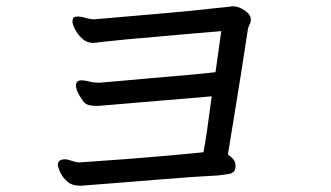

<svg xmlns="http://www.w3.org/2000/svg" viewBox="-20 -647 1040 604"><path d="M646 -344 291 -314Q291 -314 290 -314H279Q268 -314 257.5 -317Q247 -320 240 -331Q219 -360 219 -378Q219 -390 228 -393Q238 -397 267 -389Q277 -387 288 -387H295Q323 -389 364.5 -393Q406 -397 454 -401Q505 -405 575.5 -411.5Q646 -418 658 -420L676 -549Q669 -549 377 -523Q327 -518 308 -516Q282 -512 273 -512Q253 -512 238.5 -525.5Q224 -539 216 -555Q208 -571 208 -579Q208 -592 216 -594Q220 -595 226 -595Q235 -595 260 -588Q270 -586 273 -586Q276 -586 278.5 -586.5Q281 -587 297 -588Q313 -589 355 -593Q397 -597 447 -601Q579 -612 703 -626Q706 -627 710 -627H715Q731 -627 750 -614Q769 -601 769 -586Q769 -577 765 -569.5Q761 -562 760 -556Q735 -392 718 -290Q701 -188 697 -161Q706 -155 713.5 -146.5Q721 -138 721 -125V-124Q721 -104 701 -100Q685 -97 665 -95H664Q586 -91 490.5 -83Q395 -75 341 -71Q287 -67 251 -64Q245 -63 240 -63H229Q206 -63 191 -76.5Q176 -90 169 -106Q162 -122 162 -128Q162 -142 176 -145Q187 -147 196 -144Q220 -136 229 -136Q232 -136 235 -136.5Q238 -137 257 -138Q275 -139 383 -147Q534 -159 620 -168Q625 -193 631 -234Z"/></svg>

Font: Moon Stars Kai
Style: Bold
Weight: 700
Designer: GuiWonder
Version: Version 1.101